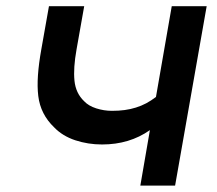

<svg xmlns="http://www.w3.org/2000/svg" viewBox="-20 -582 680 602"><path d="M628 -562.5 529 0H420L450 -174Q386 -129 300 -129Q256 -129 216 -142.2Q176 -155.5 150 -182.5Q107 -223.5 100 -281Q96.5 -310 99 -346.2Q101.5 -382.5 109.5 -427L133.5 -562.5H244L220 -427Q209.5 -368.5 213.5 -329Q217.5 -289.5 244 -264.5Q257.5 -250 281.8 -242.2Q306 -234.5 331 -234.5Q352.5 -234.5 371 -237Q389.5 -239.5 406.2 -244.8Q423 -250 438.5 -258.2Q454 -266.5 469 -278L518.5 -562.5Z"/></svg>

Font: Russisch Sans SemiBold
Style: Italic
Weight: 600
Width: 4
Italic angle: -10°
Designer: Michael Sharanda (font) & Cristiano Sobral (main changes)
Foundry: Michael Sharanda
Version: Version 2.00;September 8, 2020;FontCreator 13.0.0.2681 64-bi